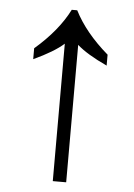

<svg xmlns="http://www.w3.org/2000/svg" viewBox="-51 -731 538 771"><g transform="rotate(5 218.0 -346.0)"><path d="M191 0V-554Q152 -519 70 -481V-525Q163 -605 207 -692H229Q273 -605 366 -525V-481Q284 -519 245 -554V0Z"/></g></svg>

Font: lguzrati85
Style: Book
Weight: 400
Designer: Jelle Bosma - Monotype Design Team, Universal Thirst
Foundry: Monotype Imaging Inc.
Version: Version 2.106